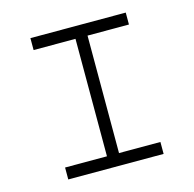

<svg xmlns="http://www.w3.org/2000/svg" viewBox="-91 -682 781 774"><g transform="rotate(-15 300.0 -295.0)"><path d="M326.2 -49.8H499V0H101.1V-49.8H275.9V-540H101.1V-589.8H499V-540H326.2Z"/></g></svg>

Font: Compagnon Roman
Style: Regular
Weight: 400
Designer: Juliette Duhe, Lea Pradine
Foundry: Velvetyne Type Foundry
Version: Version 1.000;PS 001.000;hotconv 1.0.88;makeotf.lib2.5.64775